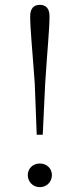

<svg xmlns="http://www.w3.org/2000/svg" viewBox="-20 -763 329 795"><path d="M145 12C174 12 195 -11 195 -38C195 -65 174 -86 145 -86C116 -86 95 -65 95 -38C95 -11 116 12 145 12ZM145 -743C120 -743 105 -728 105 -696C105 -642 114 -557 124 -416L132 -205H157L167 -416C176 -557 185 -642 185 -696C185 -728 170 -743 145 -743Z"/></svg>

Font: Noto Serif CJK SC ExtraLight
Style: Regular
Weight: 200
Designer: Ryoko NISHIZUKA 西塚涼子 (kana & ideographs); Frank Grießhammer (Latin, Greek & Cyrillic); Wenlong ZHANG 张文龙 (bopomofo); San
Foundry: Adobe
Version: Version 2.001;hotconv 1.1.0;makeotfexe 2.6.0